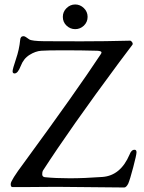

<svg xmlns="http://www.w3.org/2000/svg" viewBox="-20 -830 643 855"><path d="M353.5 -715.8Q336.9 -700.2 314.9 -700.2Q293 -700.2 276.4 -715.8Q259.8 -731.4 259.8 -754.9Q259.8 -777.8 276.4 -793.9Q293 -810.1 314.9 -810.1Q336.9 -810.1 353.5 -793.9Q370.1 -777.8 370.1 -754.9Q370.1 -731.9 353.5 -715.8ZM35.2 2.9Q28.3 2.9 27.8 -7.8V-11.2Q27.8 -26.4 85.9 -104Q320.8 -424.8 428.2 -587.9Q432.1 -593.8 432.1 -596.2Q432.1 -603 413.1 -604Q341.3 -606 265.6 -606Q189.9 -606 163.6 -604Q137.7 -602.1 111.3 -585.4Q85 -569.3 72.3 -536.1Q59.6 -502.9 44.9 -502.9Q36.1 -502.9 36.1 -512.7Q36.1 -522.5 50.8 -565.9Q65.9 -609.9 69.8 -651.9Q70.8 -668.9 85 -668.9Q91.8 -668.9 109.9 -654.8Q121.1 -647 178.2 -646.5Q235.4 -646 341.8 -646Q448.2 -646 559.1 -648.9Q564 -648.9 568.4 -642.1Q572.8 -635.3 569.8 -630.9L508.8 -549.8Q293 -258.8 170.9 -69.8Q168 -64.5 168 -53.7Q168 -43 179.2 -41Q227.1 -36.1 291 -36.1Q355 -36.1 436 -42Q517.1 -47.9 557.1 -142.1Q564.9 -163.1 579.1 -163.1Q587.9 -163.1 587.9 -151.9Q587.9 -140.6 573.2 -85Q558.6 -29.3 550.8 -11.7Q542 4.9 533.2 4.9L231 2L111.8 2.9Z"/></svg>

Font: EBGaramond
Style: Regular
Weight: 400
Version: Version 000.012g